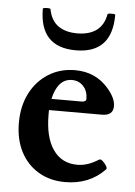

<svg xmlns="http://www.w3.org/2000/svg" viewBox="-50 -695 522 745"><g transform="rotate(5 211.0 -322.5)"><path d="M231 11Q172 11 127 -16Q82 -43 57.5 -91Q33 -139 33 -203Q33 -268 58.5 -318Q84 -368 129.5 -396.5Q175 -425 233 -425Q313 -425 363 -367Q395 -330 395 -299Q395 -262 351 -262H145Q145 -254 145 -244Q145 -156 178.5 -108Q212 -60 273 -60Q313 -60 355 -87Q361 -91 369.5 -83.5Q378 -76 384 -66Q390 -56 386 -52Q326 11 231 11ZM224 -386Q196 -386 177.5 -365Q159 -344 151 -306H268Q286 -306 286 -318Q286 -348 268.5 -367Q251 -386 224 -386ZM228 -502Q87 -502 87 -652Q87 -654 94.5 -655Q102 -656 109.5 -655.5Q117 -655 117 -652Q125 -609 153.5 -588.5Q182 -568 228 -568Q274 -568 302.5 -588.5Q331 -609 339 -652Q340 -655 347 -655.5Q354 -656 361.5 -655.5Q369 -655 369 -652Q369 -502 228 -502Z"/></g></svg>

Font: Junicode
Style: Bold
Weight: 700
Designer: Peter S. Baker
Version: Version 2.100; ttfautohint (v1.8.4)